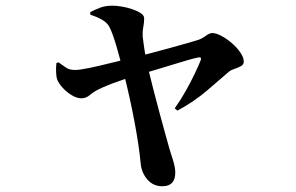

<svg xmlns="http://www.w3.org/2000/svg" viewBox="-20 -596 1040 675"><path d="M297.8 -544.2 297 -553.6Q315.4 -562.7 333 -569.4Q350.7 -576 375.8 -576Q389.3 -576 407.7 -573Q426.2 -570 444.4 -563.9Q462.5 -557.8 474.7 -549.8Q486.8 -541.7 486.8 -531.6Q487 -517.2 483.8 -500.9Q480.6 -484.5 481.6 -467.7Q482.8 -458.5 485.2 -440.2Q487.5 -422 491.3 -400.9Q495.1 -379.8 499.4 -360.7Q509.4 -320.5 519.9 -278.8Q530.4 -237.2 541 -198.7Q551.5 -160.2 560.4 -127.9Q569.3 -95.6 575.3 -74.1Q580.6 -57.6 588.4 -32.4Q596.2 -7.2 596.2 10.6Q596.2 58.8 550.8 58.8Q518 58.8 497.4 34.3Q476.7 9.8 474.2 -24.6Q471.9 -50.5 466.5 -87.2Q461.1 -123.9 453.1 -166.6Q445.1 -209.4 435.4 -253.1Q425.8 -296.9 415.6 -336.4Q409.6 -358.6 403.3 -383.2Q396.9 -407.7 390.3 -430.5Q383.6 -453.3 377 -471.9Q370.4 -490.5 364.6 -501.2Q357.6 -515.5 339.6 -526.1Q321.6 -536.6 297.8 -544.2ZM185.7 -376.9Q200.3 -366.9 211.5 -358.6Q222.8 -350.2 243.6 -350Q259.9 -350 294.7 -357.2Q329.5 -364.4 371.6 -375.1Q413.7 -385.7 450.8 -394.2Q476.3 -400.2 509.9 -409.1Q543.4 -418 577.6 -427.3Q611.7 -436.6 638.3 -444.3Q664.9 -452.1 676 -455.4Q690.2 -460.1 703.3 -469.9Q716.4 -479.8 726.3 -479.8Q739.7 -479.8 758.7 -469.6Q777.8 -459.5 795.4 -444.1Q813.1 -428.8 825.1 -411.3Q837 -393.7 837 -379.2Q837 -368.9 827 -363.4Q817 -357.9 804.5 -353.9Q792 -349.9 784.5 -343.7Q755.4 -318.6 709 -278.7Q662.6 -238.7 603.8 -207.2L594.2 -215.1Q614.9 -244.1 632.8 -276Q650.8 -307.8 664.4 -336.5Q678.1 -365.1 685.2 -383.2Q688 -390.7 685.1 -393.1Q682.2 -395.5 674.2 -393.5Q660 -390.5 635.9 -383.4Q611.8 -376.4 581.9 -367.2Q551.9 -358 519.9 -348.4Q487.9 -338.8 457.8 -330.3Q436.7 -324 413.6 -316.3Q390.4 -308.5 370.9 -301Q351.4 -293.5 340.2 -288.3Q312.5 -276.2 297.7 -263.3Q283 -250.4 266.6 -250.4Q250.3 -250.4 232.2 -261.3Q214.1 -272.2 200.3 -287.4Q186.5 -302.7 181.2 -315.9Q177.7 -326.2 177.2 -342.7Q176.6 -359.1 178.3 -374.3Z"/></svg>

Font: Noto Serif HK
Style: Regular
Weight: 200
Designer: Ryoko NISHIZUKA 西塚涼子 (kana & ideographs); Frank Grießhammer (Latin, Greek & Cyrillic); Wenlong ZHANG 张文龙 (bopomofo); San
Foundry: Adobe
Version: Version 2.001;hotconv 1.1.0;makeotfexe 2.6.0